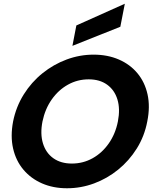

<svg xmlns="http://www.w3.org/2000/svg" viewBox="-20 -999 818 1026"><path d="M338 7Q264 7 204.5 -19Q145 -45 105 -92.5Q65 -140 50 -205.5Q35 -271 50 -350Q66 -429 107 -494.5Q148 -560 207 -607.5Q266 -655 336 -681Q406 -707 480 -707Q555 -707 615 -681Q675 -655 714.5 -607.5Q754 -560 768.5 -494.5Q783 -429 767 -350Q752 -271 711 -205.5Q670 -140 611.5 -92.5Q553 -45 483 -19Q413 7 338 7ZM364 -125Q424 -125 475 -153.5Q526 -182 561.5 -233Q597 -284 610 -350Q623 -417 607.5 -467.5Q592 -518 552.5 -546.5Q513 -575 454 -575Q394 -575 343 -546.5Q292 -518 256.5 -467.5Q221 -417 207 -350Q194 -284 209.5 -233Q225 -182 265 -153.5Q305 -125 364 -125ZM647 -979 623 -856 367 -754 388 -863Z"/></svg>

Font: Albert Sans ExtraBold
Style: Italic
Weight: 800
Italic angle: -11.25°
Designer: Andreas Rasmussen
Foundry: a.Foundry
Version: Version 1.025